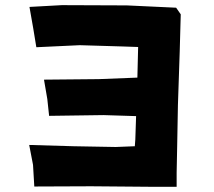

<svg xmlns="http://www.w3.org/2000/svg" viewBox="-20 -716 819 735"><path d="M92.8 -689.5 107.4 -606.4 119.1 -535.2 285.2 -543 450.2 -538.1 508.8 -536.1 505.9 -418.9 358.4 -413.1 148.4 -411.1 161.1 -336.9 168 -272.5 376 -275.4 501 -271.5 498 -181.6 496.1 -156.2 422.9 -153.3 261.7 -156.2 91.8 -161.1 106.4 -85 111.3 -2 329.1 -2.9 551.8 -1H656.2V-54.7L658.2 -154.3L661.1 -313.5L668 -519.5L671.9 -661.1L654.3 -686.5L465.8 -695.3L216.8 -696.3Z"/></svg>

Font: MaokenAssortedSans-Lite
Style: Lite
Weight: 400
Version: Version 1.400